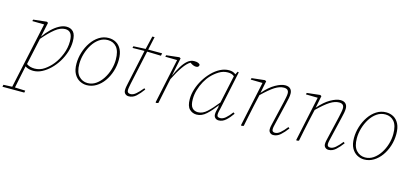

<svg xmlns="http://www.w3.org/2000/svg" viewBox="-125 -1134 4053 1894"><g transform="rotate(15 1901.5 -187.5)"><path d="M397 -467Q347 -467 294.5 -425Q242 -383 179 -309L120 -36Q154 -12 203 -12Q257 -12 302.5 -43.5Q348 -75 382 -118Q419 -164 445 -229Q471 -294 471 -361Q471 -419 451.5 -443Q432 -467 397 -467ZM195 13Q173 13 151 7.5Q129 2 112 -10Q97 61 86 115Q75 169 65 218L171 222L167 243H-56L-52 222L37 218L182 -457L61 -459L65 -475L201 -490L215 -482L183 -332Q215 -379 253 -415.5Q291 -452 329.5 -472.5Q368 -493 403 -493Q447 -493 473 -464.5Q499 -436 499 -367Q499 -314 482 -260Q465 -206 435 -157Q405 -108 366 -70Q327 -32 283.5 -9.5Q240 13 195 13Z M740 13Q703 13 668.5 -5.5Q634 -24 612 -63.5Q590 -103 590 -167Q590 -225 608 -283Q626 -341 658.5 -388.5Q691 -436 735.5 -464.5Q780 -493 833 -493Q875 -493 909 -474Q943 -455 963.5 -415Q984 -375 984 -311Q984 -249 965.5 -191Q947 -133 914 -87Q881 -41 836.5 -14Q792 13 740 13ZM744 -9Q790 -9 828.5 -35.5Q867 -62 895.5 -105.5Q924 -149 939.5 -201Q955 -253 955 -304Q955 -390 921 -430.5Q887 -471 831 -471Q783 -471 744 -444Q705 -417 677 -372.5Q649 -328 633.5 -275.5Q618 -223 618 -172Q618 -88 654.5 -48.5Q691 -9 744 -9Z M1170 12Q1148 12 1134 -1.5Q1120 -15 1120 -37Q1120 -55 1123 -72Q1126 -89 1131 -111L1204 -451L1206 -461L1084 -459L1088 -477L1212 -483L1244 -618H1267L1238 -483H1380L1375 -457L1233 -461L1158 -113Q1155 -97 1151.5 -78Q1148 -59 1148 -45Q1148 -14 1182 -14Q1208 -14 1235.5 -37Q1263 -60 1300 -105L1312 -95Q1278 -48 1245 -18Q1212 12 1170 12Z M1443 0 1540 -457 1419 -459 1423 -475 1555 -490 1569 -482 1531 -299 1532 -298Q1555 -350 1581.5 -394Q1608 -438 1639 -464.5Q1670 -491 1707 -491Q1733 -491 1747 -485Q1761 -479 1767 -469Q1765 -442 1737 -442Q1711 -442 1683 -461L1675 -467Q1640 -447 1602 -392.5Q1564 -338 1525 -259L1515 -213Q1504 -160 1493 -106.5Q1482 -53 1471 0L1449 5Z M1789 -125Q1789 -63 1811 -38Q1833 -13 1870 -13Q1918 -13 1962 -53.5Q2006 -94 2061 -163L2122 -448Q2108 -460 2092 -464.5Q2076 -469 2056 -469Q2009 -469 1967.5 -443.5Q1926 -418 1894 -384Q1865 -354 1841 -311Q1817 -268 1803 -220Q1789 -172 1789 -125ZM2089 12Q2067 12 2053 -1.5Q2039 -15 2039 -38Q2039 -55 2043 -71.5Q2047 -88 2054 -116L2052 -119L2056 -136Q2008 -72 1962 -29.5Q1916 13 1863 13Q1821 13 1790.5 -16.5Q1760 -46 1760 -119Q1760 -168 1776.5 -220.5Q1793 -273 1822.5 -321.5Q1852 -370 1890.5 -409Q1929 -448 1973 -470.5Q2017 -493 2063 -493Q2105 -493 2131 -470L2147 -501L2159 -497L2077 -109Q2073 -93 2069 -75.5Q2065 -58 2065 -41Q2065 -26 2074 -20Q2083 -14 2097 -14Q2124 -14 2151.5 -37Q2179 -60 2211 -103L2225 -92Q2193 -46 2160 -17Q2127 12 2089 12Z M2646 12Q2626 12 2612.5 -1Q2599 -14 2599 -34Q2599 -53 2602.5 -68Q2606 -83 2611 -105L2663 -327Q2669 -356 2674 -379.5Q2679 -403 2679 -421Q2679 -467 2629 -467Q2586 -467 2537.5 -436.5Q2489 -406 2414 -333L2387 -213Q2375 -160 2364.5 -106.5Q2354 -53 2343 0L2321 5L2315 0L2412 -457L2291 -459L2295 -475L2429 -490L2443 -482L2418 -357Q2478 -427 2536.5 -460Q2595 -493 2636 -493Q2671 -493 2689 -475Q2707 -457 2707 -426Q2707 -404 2702.5 -381Q2698 -358 2690 -325L2638 -105Q2634 -89 2630.5 -72.5Q2627 -56 2627 -42Q2627 -14 2657 -14Q2683 -14 2710.5 -37Q2738 -60 2772 -103L2785 -92Q2752 -47 2718.5 -17.5Q2685 12 2646 12Z M3210 12Q3190 12 3176.5 -1Q3163 -14 3163 -34Q3163 -53 3166.5 -68Q3170 -83 3175 -105L3227 -327Q3233 -356 3238 -379.5Q3243 -403 3243 -421Q3243 -467 3193 -467Q3150 -467 3101.5 -436.5Q3053 -406 2978 -333L2951 -213Q2939 -160 2928.5 -106.5Q2918 -53 2907 0L2885 5L2879 0L2976 -457L2855 -459L2859 -475L2993 -490L3007 -482L2982 -357Q3042 -427 3100.5 -460Q3159 -493 3200 -493Q3235 -493 3253 -475Q3271 -457 3271 -426Q3271 -404 3266.5 -381Q3262 -358 3254 -325L3202 -105Q3198 -89 3194.5 -72.5Q3191 -56 3191 -42Q3191 -14 3221 -14Q3247 -14 3274.5 -37Q3302 -60 3336 -103L3349 -92Q3316 -47 3282.5 -17.5Q3249 12 3210 12Z M3574 13Q3537 13 3502.5 -5.5Q3468 -24 3446 -63.5Q3424 -103 3424 -167Q3424 -225 3442 -283Q3460 -341 3492.5 -388.5Q3525 -436 3569.5 -464.5Q3614 -493 3667 -493Q3709 -493 3743 -474Q3777 -455 3797.5 -415Q3818 -375 3818 -311Q3818 -249 3799.5 -191Q3781 -133 3748 -87Q3715 -41 3670.5 -14Q3626 13 3574 13ZM3578 -9Q3624 -9 3662.5 -35.5Q3701 -62 3729.5 -105.5Q3758 -149 3773.5 -201Q3789 -253 3789 -304Q3789 -390 3755 -430.5Q3721 -471 3665 -471Q3617 -471 3578 -444Q3539 -417 3511 -372.5Q3483 -328 3467.5 -275.5Q3452 -223 3452 -172Q3452 -88 3488.5 -48.5Q3525 -9 3578 -9Z"/></g></svg>

Font: Source Serif 4 SmText ExtraLight
Style: Italic
Weight: 200
Italic angle: -12°
Designer: Frank Grießhammer
Foundry: Adobe
Version: Version 4.005;hotconv 1.1.0;makeotfexe 2.6.0